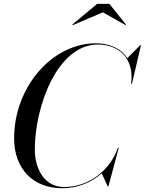

<svg xmlns="http://www.w3.org/2000/svg" viewBox="-20 -990 769 1020"><path d="M526.5 -924.5 647.5 -856.5 649.5 -859.5 561 -969.5H496L364 -859.5L367 -856.5ZM310 10C392 10 465 -20 520.5 -69L552 0H556L611 -205H606.5C566 -87 454 3.5 320 3.5C216 3.5 165 -93 165 -195C165 -427 286 -753.5 500 -753.5C610 -753.5 694.5 -681.5 676.5 -545H681L729 -750H725L656 -681C622.5 -733.5 561.5 -760 490 -760C257 -760 55 -528 55 -255C55 -92 157 10 310 10Z"/></svg>

Font: Bodoni* 36pt
Style: Italic
Weight: 400
Italic angle: -13°
Version: Version 2.3